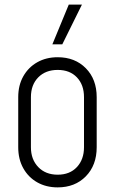

<svg xmlns="http://www.w3.org/2000/svg" viewBox="-20 -800 499 832"><path d="M230 12Q180 12 141.5 -9.8Q103 -31.5 81 -70.8Q59 -110 59 -162V-379Q59 -430.5 81 -469.5Q103 -508.5 141.5 -530.2Q180 -552 230 -552Q305 -552 352 -504.2Q399 -456.5 399 -379V-162Q399 -84 352 -36Q305 12 230 12ZM230 -43Q282.5 -43 313.2 -76Q344 -109 344 -162V-379Q344 -432.5 313.2 -464.8Q282.5 -497 230 -497Q177.5 -497 145.8 -464.8Q114 -432.5 114 -379V-162Q114 -109 145.8 -76Q177.5 -43 230 -43ZM207 -608 278 -780H335L250 -608Z"/></svg>

Font: Mohave Light Light
Style: Regular
Weight: 300
Version: Version 2.003